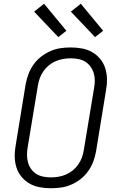

<svg xmlns="http://www.w3.org/2000/svg" viewBox="-20 -996 640 1024"><path d="M252 8Q221 8 191.5 2.5Q162 -3 137.5 -17Q113 -31 94.5 -53.5Q76 -76 67.5 -103.5Q59 -131 58.5 -161.5Q58 -192 64 -223L117 -548Q122 -575 132 -601.5Q142 -628 159 -652Q176 -676 199.5 -694Q223 -712 249 -723.5Q275 -735 302.5 -739Q330 -743 357 -743Q388 -743 417.5 -737.5Q447 -732 471.5 -718Q496 -704 514.5 -681.5Q533 -659 541.5 -631.5Q550 -604 550.5 -573.5Q551 -543 545 -512L492 -187Q487 -160 477 -133.5Q467 -107 450 -83Q433 -59 410 -41Q387 -23 360.5 -11.5Q334 0 306.5 4Q279 8 252 8ZM252 -50Q272 -50 292.5 -53.5Q313 -57 332.5 -65.5Q352 -74 368.5 -87.5Q385 -101 397.5 -119Q410 -137 417 -156.5Q424 -176 427 -196L481 -522Q485 -543 485.5 -564Q486 -585 480.5 -604Q475 -623 463.5 -639.5Q452 -656 435.5 -666.5Q419 -677 398.5 -681Q378 -685 357 -685Q337 -685 316.5 -681.5Q296 -678 276.5 -669.5Q257 -661 240.5 -647.5Q224 -634 211.5 -616Q199 -598 192 -578.5Q185 -559 182 -539L128 -213Q124 -192 124 -171Q124 -150 129 -131Q134 -112 145.5 -95.5Q157 -79 173.5 -68.5Q190 -58 210.5 -54Q231 -50 252 -50ZM487 -798 358 -934 411 -976 530 -832ZM291 -798 162 -934 215 -976 334 -832Z"/></svg>

Font: Iosevka Aile Light Oblique
Style: Regular
Weight: 300
Italic angle: -9°
Designer: Belleve Invis
Foundry: Belleve Invis
Version: Version 31.1.0; ttfautohint (v1.8.4)